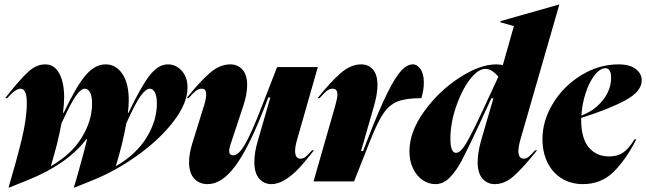

<svg xmlns="http://www.w3.org/2000/svg" viewBox="-20 -806 2871 853"><path d="M18 -389Q69 -453 105 -486.5Q141 -520 181 -520Q222 -520 243.5 -479.5Q265 -439 265 -375Q265 -345 260 -305H263Q318 -421 359.5 -470.5Q401 -520 449 -520Q495 -520 523.5 -478Q552 -436 552 -361Q552 -332 548 -305H551Q606 -421 644.5 -470.5Q683 -520 726 -520Q761 -520 787 -492Q813 -464 813 -417Q813 -348 752 -268Q691 -188 594 -118Q497 -48 396 -7L312 27H308L321 -16Q355 -136 367 -187H363Q278 -76 106 -7L22 27H18Q54 -94 76.5 -187Q99 -280 99 -347Q99 -384 91.5 -398Q84 -412 71 -412Q49 -412 12 -370H3ZM208 -69Q298 -121 343.5 -195.5Q389 -270 389 -346Q389 -379 380 -395.5Q371 -412 357 -412Q340 -412 318 -381.5Q296 -351 253 -258Q238 -173 206 -69ZM497 -69Q586 -121 631.5 -195.5Q677 -270 677 -346Q677 -379 668 -395.5Q659 -412 645 -412Q629 -412 606 -381.5Q583 -351 541 -258Q526 -171 495 -69Z M1003 -520Q1036 -520 1057 -497Q1078 -474 1078 -428Q1078 -386 1060 -333L1003 -161Q998 -144 998 -136Q998 -116 1016 -116Q1040 -116 1068 -164Q1096 -212 1142 -330L1211 -508H1392L1300 -186Q1291 -155 1291 -136Q1291 -101 1315 -101Q1328 -101 1338.5 -110Q1349 -119 1366 -138H1375Q1369 -131 1332 -85.5Q1295 -40 1257 -14Q1219 12 1186 12Q1153 12 1131.5 -12.5Q1110 -37 1110 -86Q1110 -129 1125 -179L1181 -373H1172L1151 -319Q1084 -147 1024.5 -67.5Q965 12 903 12Q865 12 842.5 -13Q820 -38 820 -85Q820 -123 834 -168L888 -342Q896 -369 896 -387Q896 -412 876 -412Q862 -412 849 -401.5Q836 -391 818 -370H809Q864 -439 909.5 -479.5Q955 -520 1003 -520Z M1479 -386Q1479 -412 1458 -412Q1444 -412 1431 -401.5Q1418 -391 1400 -370H1391Q1446 -439 1491.5 -479.5Q1537 -520 1585 -520Q1617 -520 1637 -497Q1657 -474 1657 -428Q1657 -388 1641 -333L1584 -135H1593L1614 -189Q1665 -321 1701 -393Q1737 -465 1763 -492.5Q1789 -520 1814 -520Q1834 -520 1848.5 -498.5Q1863 -477 1863 -439Q1863 -405 1852 -370Q1785 -370 1747.5 -355.5Q1710 -341 1684 -303Q1658 -265 1626 -185L1553 0H1373L1471 -342Q1479 -372 1479 -386Z M2283 -135Q2283 -101 2307 -101Q2319 -101 2329.5 -110Q2340 -119 2357 -138H2366L2352 -121Q2301 -58 2261.5 -23Q2222 12 2178 12Q2145 12 2123.5 -12.5Q2102 -37 2102 -87Q2102 -127 2118 -184L2172 -369H2163L2141 -322Q2107 -248 2104 -242Q2058 -143 2032 -94Q2006 -45 1977.5 -16.5Q1949 12 1914 12Q1885 12 1858.5 -5.5Q1832 -23 1815.5 -56.5Q1799 -90 1799 -134Q1799 -220 1864 -310.5Q1929 -401 2020.5 -460.5Q2112 -520 2184 -520Q2199 -520 2214 -517L2263 -690L2203 -707V-712L2464 -786H2465L2292 -186Q2283 -153 2283 -135ZM2006 -127Q2026 -127 2051.5 -170Q2077 -213 2130 -327L2194 -465Q2165 -500 2137 -500Q2103 -500 2066.5 -451.5Q2030 -403 2005.5 -330Q1981 -257 1981 -190Q1981 -127 2006 -127Z M2728 -520Q2778 -520 2804.5 -499.5Q2831 -479 2831 -449Q2831 -400 2759.5 -361Q2688 -322 2562 -282V-273Q2562 -192 2595.5 -151.5Q2629 -111 2686 -111Q2724 -111 2749.5 -129Q2775 -147 2799 -187H2807Q2760 -95 2705 -41.5Q2650 12 2570 12Q2517 12 2476 -13Q2435 -38 2412.5 -83.5Q2390 -129 2390 -188Q2390 -270 2437 -347Q2484 -424 2562.5 -472Q2641 -520 2728 -520ZM2695 -461Q2695 -482 2688.5 -492.5Q2682 -503 2671 -503Q2646 -503 2622 -472.5Q2598 -442 2582 -393Q2566 -344 2563 -293Q2621 -314 2658 -360.5Q2695 -407 2695 -461Z"/></svg>

Font: Nyght Serif Dark Italic
Style: Regular
Weight: 800
Italic angle: -16°
Designer: Maksym Kobuzan
Version: Version 0.400